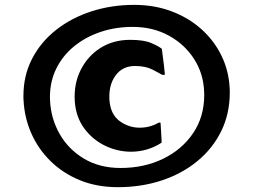

<svg xmlns="http://www.w3.org/2000/svg" viewBox="-20 -735 1052 796"><path d="M468.8 41Q381.3 41 310.8 12Q240.2 -17.1 189.2 -67.4Q138.2 -117.7 109.6 -182.6Q81.1 -247.6 77.6 -319.8Q77.1 -324.2 77.1 -328.6Q77.1 -333 77.1 -336.9Q77.1 -422.4 113.3 -491.9Q149.4 -561.5 212.9 -611.3Q276.4 -661.1 359.4 -688Q442.4 -714.8 536.1 -714.8Q620.1 -714.8 690.9 -688.2Q761.7 -661.6 814.7 -614.3Q867.7 -566.9 898.2 -504.2Q928.7 -441.4 932.1 -369.6Q932.6 -365.2 932.6 -360.6Q932.6 -356 932.6 -351.6Q932.6 -263.2 897 -190.9Q861.3 -118.7 797.9 -66.7Q734.4 -14.6 650.1 13.2Q565.9 41 468.8 41ZM480 -38.6Q577.1 -38.6 655.5 -76.4Q733.9 -114.3 780.3 -182.4Q826.7 -250.5 826.7 -341.8Q826.7 -345.7 826.4 -349.4Q826.2 -353 826.2 -356.4Q823.2 -430.7 784.2 -491.2Q745.1 -551.8 679.4 -587.6Q613.8 -623.5 529.8 -623.5Q459.5 -623.5 397.5 -602.8Q335.4 -582 288.1 -543.7Q240.7 -505.4 213.9 -451.7Q187 -397.9 187 -332Q187 -328.6 187.3 -325.2Q187.5 -321.8 187.5 -318.4Q190.9 -243.7 227.1 -179.9Q263.2 -116.2 327.9 -77.4Q392.6 -38.6 480 -38.6ZM523.4 -106Q466.8 -106 414.8 -131.3Q362.8 -156.7 328.6 -203.6Q294.4 -250.5 290 -315.4Q285.6 -386.7 314.2 -444.3Q342.8 -502 396 -535.9Q449.2 -569.8 519.5 -569.8Q575.7 -569.8 606.4 -556.9Q637.2 -543.9 651.4 -532.2V-529.8Q651.9 -523.4 654.5 -504.2Q657.2 -484.9 659.9 -462.6Q662.6 -440.4 663.6 -424.8H651.9Q641.1 -431.6 612.1 -446.5Q583 -461.4 539.6 -461.4Q487.8 -461.4 459 -421.9Q430.2 -382.3 433.6 -321.8Q437.5 -261.7 475.3 -233.6Q513.2 -205.6 559.1 -205.6Q601.6 -205.6 638.2 -226.6H645.5Q646.5 -211.4 647.7 -191.7Q648.9 -171.9 649.7 -157.5Q650.4 -143.1 649.4 -143.1Q620.6 -124.5 588.4 -115.2Q556.2 -106 523.4 -106Z"/></svg>

Font: Seymour One
Style: Regular
Weight: 400
Designer: Vernon Adams
Foundry: Vernon Adams
Version: Version 1.100; ttfautohint (v1.8.4.7-5d5b);gftools[0.9.33]